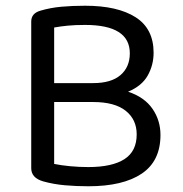

<svg xmlns="http://www.w3.org/2000/svg" viewBox="-20 -639 639 670"><path d="M516 -455Q516 -412 495.5 -375.5Q475 -339 427 -319Q484 -300 512 -259.5Q540 -219 540 -168Q540 -77 474.5 -33Q409 11 288 11Q246 11 206.5 7.5Q167 4 131 -6Q89 -18 89 -52V-564Q89 -593 122 -602Q156 -612 194 -615.5Q232 -619 277 -619Q390 -619 453 -579Q516 -539 516 -455ZM169 -283V-67Q193 -62 224.5 -59Q256 -56 288 -56Q371 -56 414 -83.5Q457 -111 457 -170Q457 -222 418.5 -252.5Q380 -283 305 -283ZM169 -349H305Q368 -349 400.5 -377Q433 -405 433 -453Q433 -552 277 -552Q242 -552 216.5 -549.5Q191 -547 169 -543Z"/></svg>

Font: Baloo 2
Style: Regular
Weight: 400
Designer: Sarang Kulkarni and Ek Type
Foundry: Ek Type
Version: Version 1.640;hotconv 1.0.111;makeotfexe 2.5.65597; ttfautoh